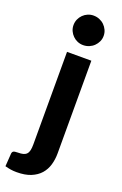

<svg xmlns="http://www.w3.org/2000/svg" viewBox="-214 -795 649 1024"><g transform="rotate(20 110.5 -283.0)"><path d="M199 -515.5V10Q199 45 190 75.8Q181 106.5 160.8 129.5Q140.5 152.5 107.8 166Q75 179.5 27 179.5Q9 179.5 -6.8 177Q-22.5 174.5 -39 170L-34 97Q-33 87 -26.8 83Q-20.5 79 -2 79Q16.5 79 28.5 75.8Q40.5 72.5 47.8 64.5Q55 56.5 58 43.2Q61 30 61 10V-515.5ZM215.5 -662Q215.5 -644.5 208.5 -629.5Q201.5 -614.5 189.8 -603Q178 -591.5 162.2 -585Q146.5 -578.5 128.5 -578.5Q111.5 -578.5 96.2 -585Q81 -591.5 69.5 -603Q58 -614.5 51.2 -629.5Q44.5 -644.5 44.5 -662Q44.5 -679.5 51.2 -694.8Q58 -710 69.5 -721.5Q81 -733 96.2 -739.5Q111.5 -746 128.5 -746Q146.5 -746 162.2 -739.5Q178 -733 189.8 -721.5Q201.5 -710 208.5 -694.8Q215.5 -679.5 215.5 -662Z"/></g></svg>

Font: Lato 2
Style: Regular
Weight: 800
Designer: Lukasz Dziedzic with Adam Twardoch and Botio Nikoltchev
Foundry: tyPoland Lukasz Dziedzic
Version: Version 2.015; 2015-08-06; http://www.latofonts.com/